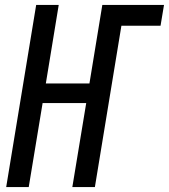

<svg xmlns="http://www.w3.org/2000/svg" viewBox="-20 -755 682 775"><path d="M5 0 126 -735H217L165 -418H341L393 -735H642L628 -651H470L363 0H272L328 -339H152L96 0Z"/></svg>

Font: Iosevka Md Ex Obl
Style: Regular
Weight: 500
Width: 7
Italic angle: -9°
Monospace: yes
Designer: Belleve Invis
Foundry: Belleve Invis
Version: Version 32.5.0; ttfautohint (v1.8.4)